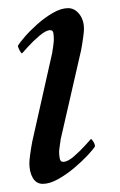

<svg xmlns="http://www.w3.org/2000/svg" viewBox="-20 -445 295 471"><path d="M108 -315Q109 -320 110.5 -331.5Q112 -343 112 -347Q112 -348 112 -349Q112 -356 111 -363.5Q110 -371 103 -371Q93 -371 77 -357.5Q61 -344 48.5 -330Q36 -316 34 -314Q32 -314 28 -321.5Q24 -329 24 -333Q28 -340 41 -355Q54 -370 72 -386Q90 -402 110 -413.5Q130 -425 147 -425Q163 -425 174.5 -410.5Q186 -396 186 -374Q186 -368 184 -353Q182 -338 179 -322L129 -104Q128 -97 126.5 -86.5Q125 -76 125 -72Q125 -65 126.5 -56.5Q128 -48 135 -48Q146 -48 161.5 -61.5Q177 -75 189.5 -89Q202 -103 203 -104Q205 -104 209 -97.5Q213 -91 213 -86Q209 -79 195 -64Q181 -49 162 -33Q143 -17 122.5 -5.5Q102 6 85 6Q69 6 60.5 -8.5Q52 -23 52 -45Q52 -51 54 -66Q56 -81 59 -97Z"/></svg>

Font: Amiri
Style: Italic
Weight: 400
Italic angle: 10°
Designer: Khaled Hosny
Version: Version 0.113